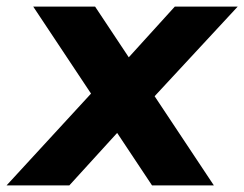

<svg xmlns="http://www.w3.org/2000/svg" viewBox="-51 -560 738 580"><path d="M49.4 -540H236.3L595 0H408.2ZM254.1 -310 402.4 -267.7 158.5 0H-31.1ZM236.6 -275.2 477 -540H667L383.3 -234Z"/></svg>

Font: Pathway Extreme 8pt Thin 12pt
Style: Italic
Weight: 100
Italic angle: -8°
Version: Version 1.001;gftools[0.9.26]